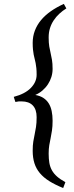

<svg xmlns="http://www.w3.org/2000/svg" viewBox="-20 -801 376 975"><path d="M316.9 -758.3Q297.9 -746.6 281.5 -731.4Q265.1 -716.3 252.9 -698Q240.7 -679.7 233.9 -658.2Q227.1 -636.7 227.1 -611.3Q227.1 -583 230.2 -564.9Q233.4 -546.9 237.1 -531Q240.7 -515.1 243.9 -497.1Q247.1 -479 247.1 -450.7Q247.1 -430.2 241 -410.4Q234.9 -390.6 223.6 -373.3Q212.4 -356 196 -341.8Q179.7 -327.6 159.2 -318.8Q183.6 -314.5 200.4 -303.5Q217.3 -292.5 227.5 -275.9Q237.8 -259.3 242.4 -237.1Q247.1 -214.8 247.1 -188Q247.1 -158.7 243.9 -138.2Q240.7 -117.7 237.1 -99.6Q233.4 -81.5 230.2 -63.5Q227.1 -45.4 227.1 -21Q227.1 5.9 230.7 26.6Q234.4 47.4 243.9 64.2Q253.4 81.1 269.8 95.5Q286.1 109.9 312 124L300.8 153.8Q259.8 137.2 230.5 118.9Q201.2 100.6 182.4 78.1Q163.6 55.7 154.8 27.8Q146 0 146 -35.2Q146 -64 149.2 -82.8Q152.3 -101.6 156 -118.9Q159.7 -136.2 162.8 -156Q166 -175.8 166 -206.1Q166 -245.6 146.2 -265.9Q126.5 -286.1 89.8 -286.1H79.6Q76.7 -286.1 74.2 -285.9Q71.8 -285.6 68.6 -284.9Q65.4 -284.2 58.1 -283.2L49.8 -309.1Q107.4 -324.2 136.7 -354.5Q166 -384.8 166 -421.4Q166 -440.9 164.6 -455.1Q163.1 -469.2 160.9 -480.7Q158.7 -492.2 156 -502.2Q153.3 -512.2 151.1 -523.4Q148.9 -534.7 147.5 -549.1Q146 -563.5 146 -583.5Q146 -616.2 157 -645.3Q168 -674.3 188.5 -699Q209 -723.6 238.3 -744.1Q267.6 -764.6 304.2 -781.2Z"/></svg>

Font: Gentium Kaktovik
Style: Regular
Weight: 400
Designer: J. Victor Gaultney and Annie Olsen
Foundry: SIL International
Version: Version 1.102; 2013; Maintenance release